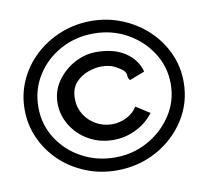

<svg xmlns="http://www.w3.org/2000/svg" viewBox="-63 -598 690 647"><g transform="rotate(-10 281.5 -274.5)"><path d="M287 -19Q231 -19 181.5 -39Q132 -59 95 -94Q58 -129 37 -175.5Q16 -222 16 -274Q16 -327 37 -373.5Q58 -420 95.5 -455Q133 -490 182.5 -510Q232 -530 288 -530Q343 -530 392.5 -510Q442 -490 479.5 -455Q517 -420 538.5 -373.5Q560 -327 560 -274Q560 -203 523 -145Q486 -87 424 -53Q362 -19 287 -19ZM289 -63Q351 -63 402.5 -92Q454 -121 485 -169Q516 -217 516 -275Q516 -333 485.5 -381Q455 -429 403.5 -458Q352 -487 289 -487Q227 -487 175.5 -459Q124 -431 93.5 -382.5Q63 -334 63 -274Q63 -215 93.5 -167Q124 -119 175.5 -91Q227 -63 289 -63ZM294 -122Q248 -122 210.5 -143Q173 -164 151 -199.5Q129 -235 129 -276Q129 -318 152.5 -351.5Q176 -385 212 -404.5Q248 -424 286 -424Q347 -424 385.5 -398.5Q424 -373 435 -331L383 -311Q376 -321 376.5 -327.5Q377 -334 371.5 -342Q366 -350 340 -364Q322 -373 295 -373Q274 -373 249 -364Q224 -355 206.5 -335Q189 -315 189 -281Q189 -251 204 -227Q219 -203 244 -189Q269 -175 298 -175Q325 -175 348.5 -187Q372 -199 385 -220L432 -190Q408 -158 371 -140Q334 -122 294 -122Z"/></g></svg>

Font: Inconsolata SemiExpanded Thin
Style: Regular
Weight: 100
Width: 6
Monospace: yes
Designer: Raph Levien, Cyreal, Brenton Simpson
Foundry: Raph Levien, Cyreal, Google
Version: Version 3.100; ttfautohint (v1.8.4.7-5d5b)